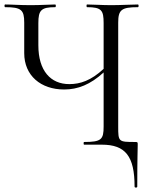

<svg xmlns="http://www.w3.org/2000/svg" viewBox="-24 -645 671 856"><path d="M262 -246C323 -246 379 -268 438 -322V-81C438 -23 428 -12 351 -12C348 -12 348 0 351 0H430C535 0 576 51 576 187C576 193 588 193 588 187C588 52 590 28 590 0C590 -11 590 -12 578 -12C504 -12 503 -13 503 -81V-544C503 -601 517 -613 591 -613C595 -613 595 -625 591 -625C559 -625 517 -622 472 -622C430 -622 393 -625 364 -625C361 -625 361 -613 364 -613C429 -613 438 -599 438 -542V-338C382 -286 334 -270 285 -270C202 -270 147 -329 147 -443V-542C147 -599 159 -613 222 -613C226 -613 226 -625 222 -625C196 -625 160 -622 113 -622C62 -622 29 -625 -1 -625C-5 -625 -5 -613 -1 -613C71 -613 84 -601 84 -544V-408C84 -308 158 -246 262 -246Z"/></svg>

Font: Cormorant Garamond
Style: Regular
Weight: 400
Designer: Christian Thalmann (Catharsis Fonts)
Foundry: Catharsis Fonts
Version: Version 4.002;Glyphs 3.4 (3410)